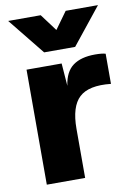

<svg xmlns="http://www.w3.org/2000/svg" viewBox="-87 -823 604 878"><g transform="rotate(-10 215.5 -384.0)"><path d="M378 -548Q411 -548 427 -543V-403Q325 -414 280.5 -372.5Q236 -331 236 -228V0H58V-534H221L229 -429Q238 -493 275.5 -520.5Q313 -548 378 -548ZM14 -768H165L224 -689L281 -768H431L295 -598H151Z"/></g></svg>

Font: Nacelle Heavy
Style: Regular
Weight: 800
Designer: Sora Sagano
Foundry: Sora Sagano
Version: Version 1.000;FEAKit 1.0